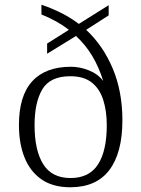

<svg xmlns="http://www.w3.org/2000/svg" viewBox="-20 -781 596 811"><path d="M277 10Q203 10 155 -23.5Q107 -57 83.5 -116Q60 -175 60 -253Q60 -376 116 -437.5Q172 -499 280 -499Q317 -499 355 -484Q393 -469 416 -439Q398 -497 370 -544Q342 -591 301 -629L179 -554V-597L271 -655Q222 -693 155 -720V-761Q197 -747 238 -726.5Q279 -706 313 -680L439 -759V-716L344 -655Q415 -589 456 -492Q497 -395 497 -273Q497 -136 442 -63Q387 10 277 10ZM278 -29Q357 -29 394 -86.5Q431 -144 431 -252Q431 -312 416 -359Q401 -406 367.5 -432.5Q334 -459 277 -459Q192 -459 159 -404Q126 -349 126 -252Q126 -146 162.5 -87.5Q199 -29 278 -29Z"/></svg>

Font: Noto Serif Hentaigana Light
Style: Regular
Weight: 300
Designer: Kazuhiro Yamada
Foundry: nipponia
Version: Version 1.000; ttfautohint (v1.8.4.7-5d5b)